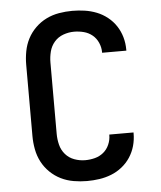

<svg xmlns="http://www.w3.org/2000/svg" viewBox="-53 -789 707 844"><g transform="rotate(-5 300.0 -367.5)"><path d="M297 8Q268 8 238.5 3Q209 -2 182.5 -15Q156 -28 134.5 -49Q113 -70 99.5 -96Q86 -122 80.5 -151.5Q75 -181 75 -210V-525Q75 -554 80.5 -583.5Q86 -613 99.5 -639Q113 -665 134.5 -686Q156 -707 182.5 -720Q209 -733 238.5 -738Q268 -743 297 -743Q325 -743 352 -739Q379 -735 404.5 -725Q430 -715 452 -697.5Q474 -680 489 -657Q504 -634 511.5 -607.5Q519 -581 519 -553V-548H412V-551Q412 -572 403 -592.5Q394 -613 377.5 -626.5Q361 -640 340 -645.5Q319 -651 297 -651Q273 -651 249.5 -642.5Q226 -634 210 -615.5Q194 -597 188 -573Q182 -549 182 -525V-210Q182 -186 188 -162Q194 -138 210 -119.5Q226 -101 249.5 -92.5Q273 -84 297 -84Q319 -84 340 -89.5Q361 -95 377.5 -108.5Q394 -122 403 -142.5Q412 -163 412 -184V-187H519V-182Q519 -154 511.5 -127.5Q504 -101 489 -78Q474 -55 452 -37.5Q430 -20 404.5 -10Q379 0 352 4Q325 8 297 8Z"/></g></svg>

Font: Iosevka Semibold Extended
Style: Regular
Weight: 600
Width: 7
Monospace: yes
Designer: Belleve Invis
Foundry: Belleve Invis
Version: Version 32.5.0; ttfautohint (v1.8.4)